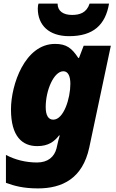

<svg xmlns="http://www.w3.org/2000/svg" viewBox="-20 -807 647 1067"><path d="M364 -606C499 -606 566 -669 586 -787H478C461 -735 422 -724 380 -724C332 -724 300 -745 300 -787H194C192 -782 190 -772 190 -760C190 -667 252 -606 364 -606ZM191 240C326 240 439 185 476 13L596 -553H445L419 -485H415C379 -540 349 -563 286 -563C118 -563 41 -336 41 -199C41 -48 104 5 187 5C250 5 282 -21 308 -54H312C307 -38 302 -19 299 -4L294 18C282 64 247 96 186 96C123 96 64 81 13 54V209C60 226 109 240 191 240ZM276 -142C248 -142 234 -167 234 -212C234 -307 280 -411 332 -411C359 -411 371 -383 371 -341C371 -260 334 -142 276 -142Z"/></svg>

Font: Noto Sans Black
Style: Italic
Weight: 900
Italic angle: -12°
Designer: Monotype Design Team
Foundry: Monotype Imaging Inc.
Version: Version 2.013